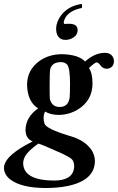

<svg xmlns="http://www.w3.org/2000/svg" viewBox="-23 -713 596 971"><path d="M170.9 13.2Q119.1 50.3 104.5 76.2Q94.2 95.2 94.2 112.8Q96.2 199.2 250 200.2Q342.8 200.2 351.6 137.2Q352.1 131.8 352.1 127Q352.1 100.6 335.9 88.4Q322.8 78.6 292 64Q189 17.6 170.9 13.2ZM444.8 -291Q444.8 -205.6 371.6 -159.7Q326.7 -132.3 272.9 -131.8Q231.9 -132.3 205.1 -148.9Q191.4 -122.1 202.1 -87.9Q210.4 -62.5 317.4 -29.3Q326.2 -26.4 335 -23.9Q409.7 -2 441.9 48.8Q456.5 73.7 457 100.1Q457 198.7 319.8 227.5Q270.5 237.8 209 237.8Q86.9 237.8 29.8 195.3Q-2.4 170.4 -2.9 136.2Q-2.9 83.5 102.5 23.4Q104.5 22.5 142.1 2Q106.4 -11.7 106 -56.2Q107.4 -121.1 169.9 -165Q123 -193.4 115.2 -263.7Q114.3 -273.9 113.8 -283.2Q113.8 -358.4 175.3 -403.8Q223.1 -438.5 290 -439Q374.5 -437 407.2 -401.9Q455.6 -445.3 506.8 -445.8Q540.5 -445.8 550.8 -418.5Q553.2 -411.6 553.2 -404.8Q553.2 -374.5 526.9 -366.7Q521 -365.2 516.1 -365.2Q495.1 -366.2 482.4 -385.7Q474.1 -397 464.8 -397.5Q456.5 -396.5 426.8 -369.1Q444.8 -342.8 444.8 -291ZM331.1 -291Q331.1 -369.1 316.4 -386.7Q305.2 -398.4 286.1 -398.9Q239.7 -398.9 231 -362.8Q228 -348.6 228 -282.2Q228 -220.7 229 -213.9Q237.8 -172.9 277.8 -171.9Q322.3 -171.9 329.1 -219.2Q331.1 -232.9 331.1 -291ZM309.1 -511.2Q270.5 -511.2 262.2 -550.8Q259.3 -566.9 262.2 -584Q270.5 -621.6 298.3 -649.9Q335 -685.5 390.1 -692.9Q393.6 -687 391.1 -672.9Q322.3 -658.7 303.7 -615.7Q301.8 -610.4 300.3 -606Q297.4 -592.8 304.2 -591.8Q306.2 -591.8 312.5 -592.3Q321.3 -592.8 326.7 -592.8Q370.1 -592.8 369.6 -559.6Q369.1 -555.2 368.7 -551.8Q363.8 -528.8 336.9 -517.1Q323.2 -511.2 309.1 -511.2Z"/></svg>

Font: Linux Libertine Capitals O
Style: Bold Italic Samll Caps
Weight: 400
Italic angle: -12°
Designer: Philipp H. Poll
Foundry: Philipp H. Poll
Version: Version 5.0.4